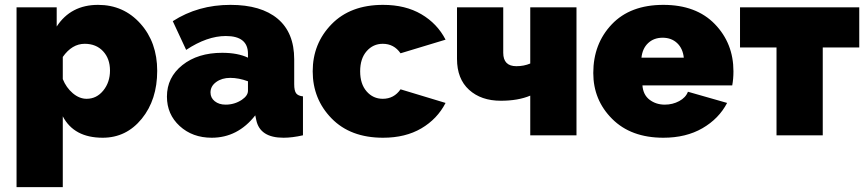

<svg xmlns="http://www.w3.org/2000/svg" viewBox="-20 -556 3562 789"><path d="M238 -78V213H48V-526H213V-447Q271 -536 383 -536Q488 -536 557 -459Q626 -382 626 -265Q626 -146 562.5 -68Q499 10 402 10Q284 10 238 -78ZM432 -266Q432 -315 403.5 -345.5Q375 -376 328 -376Q276 -376 238 -322V-231Q252 -196 279 -173Q306 -150 336 -150Q377 -150 404.5 -184Q432 -218 432 -266Z M666 -159Q666 -238 729.5 -288.5Q793 -339 893 -339Q957 -339 999 -319V-335Q999 -408 908 -408Q831 -408 745 -351L690 -469Q794 -536 927 -536Q1053 -536 1121 -479Q1189 -422 1189 -312V-210Q1189 -183 1197 -172.5Q1205 -162 1225 -160V0Q1181 10 1145 10Q1048 10 1033 -63L1029 -82Q957 10 850 10Q771 10 718.5 -38Q666 -86 666 -159ZM974 -146Q999 -163 999 -183V-222Q961 -236 926 -236Q892 -236 868.5 -219Q845 -202 845 -176Q845 -154 862.5 -140Q880 -126 907 -126Q944 -126 974 -146Z M1554 10Q1420 10 1342.5 -69.5Q1265 -149 1265 -263Q1265 -377 1342.5 -456.5Q1420 -536 1554 -536Q1646 -536 1711.5 -497.5Q1777 -459 1811 -393L1626 -337Q1599 -376 1553 -376Q1513 -376 1486.5 -345.5Q1460 -315 1460 -263Q1460 -211 1486.5 -180.5Q1513 -150 1553 -150Q1599 -150 1626 -189L1811 -133Q1777 -67 1711.5 -28.5Q1646 10 1554 10Z M2159 0V-163Q2109 -142 2038 -142Q1957 -142 1907.5 -187Q1858 -232 1858 -314V-526H2048V-339Q2048 -284 2102 -284Q2133 -284 2159 -295V-526H2349V0Z M2706 10Q2573 10 2495.5 -67.5Q2418 -145 2418 -256Q2418 -376 2494 -456Q2570 -536 2706 -536Q2841 -536 2917.5 -457Q2994 -378 2994 -263Q2994 -232 2989 -205H2620Q2623 -166 2649.5 -146Q2676 -126 2712 -126Q2744 -126 2771 -140.5Q2798 -155 2807 -179L2968 -133Q2934 -68 2866.5 -29Q2799 10 2706 10ZM2616 -319H2790Q2786 -357 2762.5 -379Q2739 -401 2703 -401Q2667 -401 2643.5 -379Q2620 -357 2616 -319Z M3171 0V-361H3021V-526H3511V-361H3361V0Z"/></svg>

Font: Raleway-v4020 Black
Style: Regular
Weight: 900
Designer: Matt McInerney, Pablo Impallari, Rodrigo Fuenzalida
Foundry: Matt McInerney, Pablo Impallari, Rodrigo Fuenzalida
Version: Version 4.020;PS 004.020;hotconv 1.0.88;makeotf.lib2.5.64775